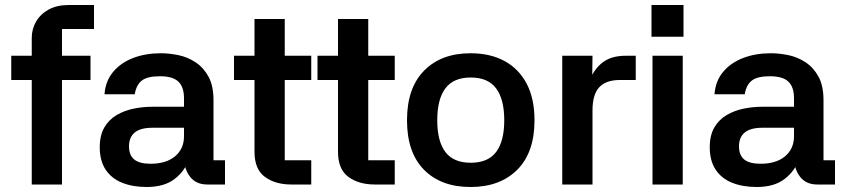

<svg xmlns="http://www.w3.org/2000/svg" viewBox="-20 -738 3383 768"><path d="M228 0H107V-586Q107 -622 124.5 -652Q142 -682 175 -700Q208 -718 255 -718H356V-622H228ZM25 -418V-515H342V-418Z M880 0H809Q765 0 741 -30Q717 -60 715 -110L739 -108Q721 -55 679 -22.5Q637 10 567 10Q511 10 468.5 -7Q426 -24 402.5 -59.5Q379 -95 379 -149Q379 -197 397.5 -228.5Q416 -260 447 -278Q478 -296 515 -303.5Q552 -311 589 -311H716V-345Q716 -390 693.5 -411.5Q671 -433 620 -433Q569 -433 547 -415.5Q525 -398 519 -361H398Q402 -414 432.5 -450.5Q463 -487 512.5 -506Q562 -525 623 -525Q657 -525 693.5 -517.5Q730 -510 762 -489Q794 -468 814 -431.5Q834 -395 834 -337V-97H880ZM496 -153Q496 -117 517 -100Q538 -83 582 -83Q645 -83 680.5 -113Q716 -143 716 -193V-227H590Q542 -227 519 -208Q496 -189 496 -153Z M1225 -418H1119V-97H1225V0H1145Q1081 0 1039.5 -30.5Q998 -61 998 -131V-418H916V-515H998V-662H1119V-515H1225Z M1559 -418H1453V-97H1559V0H1479Q1415 0 1373.5 -30.5Q1332 -61 1332 -131V-418H1250V-515H1332V-662H1453V-515H1559Z M1862 10Q1744 10 1676 -59Q1608 -128 1608 -257Q1608 -386 1676.5 -455.5Q1745 -525 1862 -525Q1941 -525 1998 -494Q2055 -463 2086.5 -403.5Q2118 -344 2118 -257Q2118 -128 2049 -59Q1980 10 1862 10ZM1863 -87Q1932 -87 1964.5 -130Q1997 -173 1997 -257Q1997 -341 1964.5 -384.5Q1932 -428 1863 -428Q1794 -428 1761.5 -384.5Q1729 -341 1729 -257Q1729 -173 1761.5 -130Q1794 -87 1863 -87Z M2350 0H2229V-515H2350L2349 -439Q2371 -478 2403 -496.5Q2435 -515 2483 -515H2523V-418H2459Q2404 -418 2377 -389Q2350 -360 2350 -296Z M2711 -515V0H2590V-515ZM2586 -718H2714V-591H2586Z M3320 0H3249Q3205 0 3181 -30Q3157 -60 3155 -110L3179 -108Q3161 -55 3119 -22.5Q3077 10 3007 10Q2951 10 2908.5 -7Q2866 -24 2842.5 -59.5Q2819 -95 2819 -149Q2819 -197 2837.5 -228.5Q2856 -260 2887 -278Q2918 -296 2955 -303.5Q2992 -311 3029 -311H3156V-345Q3156 -390 3133.5 -411.5Q3111 -433 3060 -433Q3009 -433 2987 -415.5Q2965 -398 2959 -361H2838Q2842 -414 2872.5 -450.5Q2903 -487 2952.5 -506Q3002 -525 3063 -525Q3097 -525 3133.5 -517.5Q3170 -510 3202 -489Q3234 -468 3254 -431.5Q3274 -395 3274 -337V-97H3320ZM2936 -153Q2936 -117 2957 -100Q2978 -83 3022 -83Q3085 -83 3120.5 -113Q3156 -143 3156 -193V-227H3030Q2982 -227 2959 -208Q2936 -189 2936 -153Z"/></svg>

Font: 42dot Sans Light
Style: Bold
Weight: 700
Version: Version 1.000